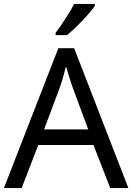

<svg xmlns="http://www.w3.org/2000/svg" viewBox="-20 -964 679 984"><path d="M545 0 459 -221H176L91 0H0L279 -717H360L638 0ZM352 -517Q349 -525 342 -546Q335 -567 328.5 -589.5Q322 -612 318 -624Q313 -604 307.5 -583.5Q302 -563 296.5 -546Q291 -529 287 -517L206 -301H432ZM466 -934Q457 -920 440 -900Q423 -880 402.5 -858.5Q382 -837 361.5 -817.5Q341 -798 323 -784H265V-796Q280 -815 297.5 -841Q315 -867 332 -894.5Q349 -922 360 -944H466Z"/></svg>

Font: Noto Sans Javanese
Style: Regular
Weight: 400
Designer: Monotype Design Team
Foundry: Monotype Imaging Inc.
Version: Version 2.004